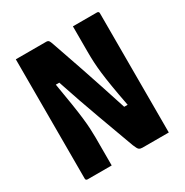

<svg xmlns="http://www.w3.org/2000/svg" viewBox="-162 -830 924 961"><g transform="rotate(-30 300.0 -350.0)"><path d="M210 0H71Q60 0 60 -11V-700H236Q245 -700 250 -694.5Q255 -689 265 -658Q290 -587 325 -484Q360 -381 411 -223H431Q417 -296 409 -345Q401 -394 397 -428.5Q393 -463 391.5 -492Q390 -521 390 -554V-700H529Q540 -700 540 -689V0H388Q376 0 369 -5Q362 -10 352 -35Q317 -131 275 -245.5Q233 -360 190 -490H170Q183 -414 191 -362.5Q199 -311 203 -276Q207 -241 208.5 -214.5Q210 -188 210 -163Z"/></g></svg>

Font: Recursive Mn Lnr St XBd
Style: Regular
Weight: 800
Monospace: yes
Version: Version 1.079;hotconv 1.0.112;makeotfexe 2.5.65598; ttfautoh